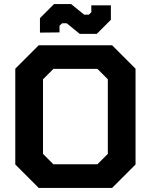

<svg xmlns="http://www.w3.org/2000/svg" viewBox="-20 -922 740 942"><path d="M55 -115V-585L170 -700H530L645 -585V-115L530 0H170ZM458 -116 509 -167V-533L458 -584H242L191 -533V-167L242 -116ZM307 -808H285L272 -796V-763L176 -762V-833L245 -902H329L393 -850H416L428 -862V-896H524V-825L455 -756H371Z"/></svg>

Font: Chakra Petch
Style: Bold
Weight: 700
Designer: Katatrad Aksorn Co.,Ltd.
Foundry: Cadson Demak Co.,Ltd.
Version: Version 1.000; ttfautohint (v1.6)